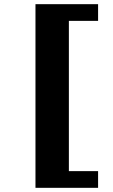

<svg xmlns="http://www.w3.org/2000/svg" viewBox="-20 -840 540 920"><path d="M150 -820H450V-740H310V-20H450V60H150Z"/></svg>

Font: Otomanopee One
Style: Regular
Weight: 400
Designer: Das Ende der Wildnis
Foundry: Gutenberg Labo
Version: Version 3.005